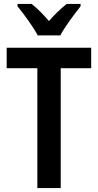

<svg xmlns="http://www.w3.org/2000/svg" viewBox="-20 -957 499 977"><path d="M172 -777H287C310 -821 359 -886 390 -925V-937H319C288 -911 262 -888 229 -850C199 -885 168 -916 141 -937H69V-925C102 -885 150 -819 172 -777ZM289 0V-610H444V-714H14V-610H170V0Z"/></svg>

Font: Noto Sans Armenian Condensed SemiBold
Style: Regular
Weight: 600
Width: 3
Designer: Monotype Design Team
Foundry: Monotype Imaging Inc.
Version: Version 2.008